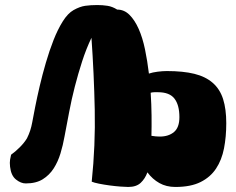

<svg xmlns="http://www.w3.org/2000/svg" viewBox="-20 -742 936 762"><path d="M20 -80Q18 -97 20 -108.5Q22 -120 24 -128Q41 -140 58.5 -157.5Q76 -175 87 -193Q95 -209 100 -224.5Q105 -240 108 -257Q112 -279 119.5 -317Q127 -355 137.5 -400Q148 -445 162 -493Q176 -541 192.5 -583Q209 -625 229 -657Q249 -689 272 -702Q297 -716 318.5 -719Q340 -722 366 -722Q387 -722 406.5 -719Q426 -716 445 -704Q473 -704 494 -683Q515 -662 530.5 -627Q546 -592 555.5 -546Q565 -500 571 -450Q586 -455 606 -457.5Q626 -460 642 -460Q707 -460 751.5 -449Q796 -438 824.5 -413Q853 -388 865.5 -348.5Q878 -309 878 -253Q878 -199 869 -153Q860 -107 837.5 -73Q815 -39 776 -19.5Q737 0 676 0Q640 0 612.5 -15.5Q585 -31 565 -58Q556 -33 538.5 -16.5Q521 0 489 0Q479 0 458.5 -1.5Q438 -3 415.5 -6Q393 -9 373 -13Q353 -17 344 -21Q359 -165 356 -307.5Q353 -450 343 -592Q322 -548 306 -498.5Q290 -449 277 -398.5Q264 -348 254.5 -297.5Q245 -247 236 -200Q230 -166 220 -133Q210 -100 193 -73.5Q176 -47 149.5 -30.5Q123 -14 82 -14Q63 -14 43.5 -29.5Q24 -45 20 -80ZM614 -200Q649 -200 670.5 -218Q692 -236 692 -277Q692 -325 672.5 -350.5Q653 -376 607 -376Q600 -376 593 -376Q586 -376 578 -374Q581 -328 581.5 -284Q582 -240 581 -203Q599 -200 614 -200Z"/></svg>

Font: Chela One Cyrilic
Style: Regular
Weight: 400
Designer: Miguel Hernandez
Foundry: LatinoType
Version: Version 1.001